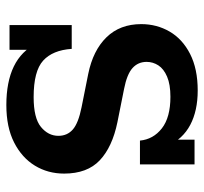

<svg xmlns="http://www.w3.org/2000/svg" viewBox="-39 -594 643 605"><g transform="rotate(90 282.5 -291.5)"><path d="M311 10Q238 10 189.5 -13.5Q141 -37 117 -85L137 -76V0H59V-196H134Q138 -136 171 -106Q204 -76 286 -76Q352 -76 380 -99Q408 -122 408 -154Q408 -182 388 -199.5Q368 -217 318 -227L213 -248Q139 -263 97.5 -305.5Q56 -348 56 -415Q56 -464 79.5 -504.5Q103 -545 150 -569Q197 -593 265 -593Q329 -593 373.5 -569.5Q418 -546 440 -498H420V-583H498V-411H423Q419 -453 384.5 -480Q350 -507 285 -507Q246 -507 221.5 -496.5Q197 -486 186 -469Q175 -452 175 -432Q175 -405 194.5 -387.5Q214 -370 260 -361L365 -340Q443 -324 485 -284.5Q527 -245 527 -172Q527 -121 502 -80Q477 -39 429 -14.5Q381 10 311 10Z"/></g></svg>

Font: Rokkitt SemiBold SemiBold
Style: Regular
Weight: 600
Version: Version 3.103